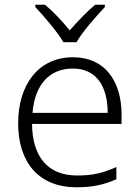

<svg xmlns="http://www.w3.org/2000/svg" viewBox="-20 -785 592 815"><path d="M249 -606H305C329 -649 388 -716 425 -755V-765H384C348 -735 308 -693 276 -656C246 -693 207 -735 171 -765H130V-755C167 -716 224 -649 249 -606ZM290 -542C142 -542 57 -424 57 -262C57 -95 145 10 305 10C373 10 421 -1 474 -24V-76C415 -50 373 -40 307 -40C185 -40 117 -118 116 -259H496V-298C496 -440 426 -542 290 -542ZM289 -494C390 -494 437 -418 437 -306H118C128 -427 191 -494 289 -494Z"/></svg>

Font: Noto Sans Gujarati Light
Style: Regular
Weight: 300
Designer: Jelle Bosma - Monotype Design Team, Universal Thirst
Foundry: Monotype Imaging Inc.
Version: Version 2.106